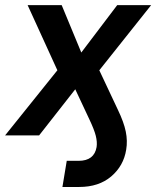

<svg xmlns="http://www.w3.org/2000/svg" viewBox="-43 -536 618 760"><path d="M270.5 204.1H204.1L221.2 100.6H268.1Q330.1 100.6 339.4 45.9Q342.3 26.4 336.2 1.7Q330.1 -22.9 310.1 -64.9L254.9 -182.6L111.8 0H-22.9L184.1 -257.8L66.4 -515.6H201.2L278.8 -328.1L420.9 -515.6H555.2L350.1 -257.8L423.8 -101.1Q447.3 -52.2 454.8 -15.4Q462.4 21.5 456.5 56.6Q446.3 120.6 397.2 162.4Q348.1 204.1 270.5 204.1Z"/></svg>

Font: Inter Display Semi Bold
Style: Italic
Weight: 600
Italic angle: -9.39999°
Designer: Rasmus Andersson
Foundry: rsms
Version: Version 4.000;git-4fc901f